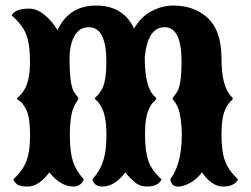

<svg xmlns="http://www.w3.org/2000/svg" viewBox="-20 -661 922 706"><path d="M81.5 24.9Q51.8 24.9 42.5 16.6Q31.2 6.3 28.8 -1.5Q63.5 -33.2 77.1 -68.8Q85.9 -92.8 88.6 -121.6Q91.3 -150.4 90.3 -177.2Q89.4 -204.1 86.9 -220.7Q83.5 -243.7 76.4 -257.3Q69.3 -271 64 -278.3Q58.1 -286.1 54.2 -288.1Q50.3 -290 42 -297.9Q42 -300.3 52.5 -309.3Q63 -318.4 73.2 -337.9Q90.3 -370.6 90.3 -435.1Q90.3 -500 75.7 -535.9Q61 -571.8 22.9 -604Q35.2 -629.4 87.9 -629.4Q128.9 -629.4 171.9 -578.1Q176.8 -572.3 181.6 -565.4Q186.5 -558.6 191.4 -550.3Q233.9 -640.6 333.5 -640.6Q433.1 -640.6 473.1 -555.7Q497.6 -599.1 537.1 -619.9Q576.7 -640.6 615.7 -640.6Q691.9 -640.6 740.2 -598.1Q794.4 -550.8 794.4 -446.3Q794.4 -340.8 832 -304.7Q837.9 -299.3 835 -295.4Q832 -291.5 824.5 -284.4Q816.9 -277.3 809.6 -261.2Q794.4 -231 794.4 -167Q794.4 -103.5 807.6 -68.4Q820.8 -33.2 855.5 -1.5Q842.3 24.9 800.3 24.9Q758.8 24.9 722.7 -27.3Q697.8 5.9 662.1 19.5Q641.6 26.9 630.1 24.9Q618.7 22.9 614.7 18.1Q610.4 13.2 608.9 8.8Q607.4 4.4 606 -1.5Q636.2 -43.5 644.5 -104.7Q652.8 -166 644 -226.1Q640.6 -249 635.7 -261.5Q630.9 -273.9 626 -281.7Q622.1 -288.1 618.2 -292.2Q614.3 -296.4 614.3 -297.9Q614.3 -300.3 619.6 -307.1Q622.1 -310.1 624.8 -314Q627.4 -317.9 630.9 -322.8Q647.5 -348.1 647.5 -434.6Q647.5 -561 585.4 -561Q523.4 -561 512.2 -451.2Q512.2 -335.9 550.8 -304.7Q556.6 -299.3 553.7 -295.4Q550.8 -291.5 543.2 -284.4Q535.6 -277.3 528.3 -261.2Q513.2 -231 513.2 -167Q513.2 -103.5 526.1 -68.1Q539.1 -32.7 574.2 -1.5Q561 24.9 521.5 24.9Q495.1 24.9 479 11.7Q452.6 -10.3 440.9 -27.3Q401.9 24.9 356.4 24.9Q326.7 24.9 319.8 -1.5Q347.7 -32.2 359.9 -70.8Q367.7 -95.7 369.9 -125.2Q372.1 -154.8 371.1 -181.9Q370.1 -209 366.7 -225.6Q362.3 -248.5 356 -261.2Q349.6 -273.9 343.8 -281.7Q338.9 -288.6 333.7 -292.7Q328.6 -296.9 328.6 -298.8Q328.6 -300.8 337.9 -309.6Q347.2 -318.4 356 -335.4Q371.1 -365.2 371.1 -434.6Q371.1 -561 306.2 -561Q272.5 -561 254.2 -529.3Q235.8 -497.6 235.8 -444.3Q235.8 -348.6 252.4 -322.8Q257.8 -314 263.4 -307.6Q269 -301.3 269 -298.8Q269 -296.9 262 -287.1Q254.9 -277.3 248 -258.8Q236.8 -226.6 236.8 -165.5Q236.8 -103.5 248 -68.4Q259.3 -33.2 288.1 -1.5Q284.7 9.3 274.7 17.1Q264.6 24.9 251.5 24.9Q202.1 24.9 161.6 -27.3Q122.6 24.9 81.5 24.9Z"/></svg>

Font: Sancreek
Style: Regular
Weight: 400
Designer: Vernon Adams
Foundry: Vernon Adams
Version: Version 1.100; ttfautohint (v1.8.4.7-5d5b)